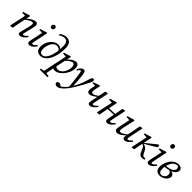

<svg xmlns="http://www.w3.org/2000/svg" viewBox="397 -2490 4478 4478"><g transform="rotate(45 2636.0 -250.5)"><path d="M68 8 135 0C148 -71 160 -140 175 -210L204 -344L206 -353L231 -478L218 -488L48 -437L44 -408L164 -401L146 -415L58 0L68 8ZM378 13C447 13 512 -50 551 -109L527 -128C491 -83 453 -56 428 -56C416 -56 409 -63 409 -77C409 -87 414 -107 421 -135L466 -321C474 -354 483 -387 483 -419C483 -465 461 -488 419 -488C353 -488 262 -429 195 -360H189L190 -323C269 -389 330 -421 368 -421C390 -421 403 -410 403 -375C403 -355 395 -322 387 -288L344 -111C334 -70 328 -53 328 -30C328 -4 347 13 378 13Z M635 -38C635 -4 661 13 689 13C760 13 812 -49 857 -109L832 -128C792 -80 760 -56 736 -56C725 -56 714 -64 714 -78C714 -89 718 -110 723 -135L794 -478L781 -488L611 -437L607 -408L726 -401L709 -415L645 -111C637 -70 635 -53 635 -38ZM791 -626C820 -626 847 -655 847 -688C847 -720 826 -741 795 -741C766 -741 740 -713 740 -680C740 -647 761 -626 791 -626Z M1051 7C1224 7 1348 -223 1348 -530C1348 -680 1287 -739 1178 -739C1112 -739 1052 -708 1008 -665L1029 -640C1072 -673 1117 -692 1163 -692C1233 -692 1276 -640 1276 -530C1276 -231 1184 -37 1068 -37C1022 -37 985 -64 985 -163C985 -299 1062 -436 1162 -436C1229 -436 1271 -405 1288 -327L1317 -355H1310C1293 -436 1232 -478 1165 -478C1027 -478 904 -320 904 -158C904 -54 952 7 1051 7Z M1270 240H1523L1531 206L1412 187H1392L1277 206L1270 240ZM1353 240H1431C1441 172 1453 106 1480 -22L1484 -40L1546 -334L1547 -339L1577 -478L1564 -488L1394 -437L1390 -408L1509 -401L1492 -415L1353 240ZM1533 13C1677 13 1842 -196 1842 -365C1842 -455 1800 -488 1751 -488C1678 -488 1569 -414 1507 -296H1502L1518 -290C1591 -374 1658 -421 1704 -421C1742 -421 1765 -390 1765 -325C1765 -256 1740 -184 1700 -131C1665 -86 1619 -55 1569 -55C1540 -55 1506 -67 1473 -101L1431 -45C1464 -3 1492 13 1533 13Z M1829 240C1887 240 1945 197 2010 126C2052 81 2079 39 2105 0C2160 -83 2202 -160 2239 -226C2277 -294 2298 -336 2319 -379C2339 -419 2344 -434 2344 -460C2344 -480 2330 -494 2307 -494C2279 -494 2264 -473 2231 -358C2197 -240 2161 -164 2086 -28C2057 20 2024 63 1986 101C1949 139 1908 171 1864 193V200H1922V192L1893 172C1864 151 1841 137 1812 137C1784 137 1763 153 1758 182C1761 216 1785 240 1829 240ZM2039 45 2109 -22H2095C2091 -121 2084 -230 2071 -355C2059 -467 2038 -488 2000 -488C1958 -488 1913 -454 1873 -369L1896 -353C1932 -407 1946 -419 1963 -419C1981 -419 1986 -405 2002 -278C2019 -143 2031 -74 2039 45Z M2498 -169C2551 -169 2638 -223 2712 -296H2722L2703 -318C2633 -265 2584 -233 2549 -233C2517 -233 2503 -252 2503 -281C2503 -305 2508 -343 2540 -478L2527 -488L2367 -437L2363 -408L2471 -401L2456 -415C2437 -340 2425 -284 2425 -242C2425 -187 2454 -169 2498 -169ZM2686 13C2757 13 2810 -49 2856 -109L2832 -128C2790 -80 2760 -56 2734 -56C2722 -56 2711 -64 2711 -78C2711 -89 2715 -110 2720 -135L2794 -478L2781 -488L2716 -476C2705 -412 2691 -347 2678 -284L2642 -111C2633 -70 2632 -53 2632 -38C2632 -4 2658 13 2686 13Z M2932 8 2999 0C3012 -71 3024 -140 3039 -210L3070 -353L3095 -478L3082 -488L2912 -437L2908 -408L3028 -401L3010 -415L2922 0L2932 8ZM3000 -228 3284 -238V-271L3000 -266V-228ZM3258 13C3330 13 3383 -49 3429 -109L3405 -128C3363 -80 3333 -56 3306 -56C3294 -56 3283 -64 3283 -78C3283 -89 3287 -110 3292 -135L3364 -478L3350 -488L3285 -476C3275 -412 3262 -347 3249 -284L3215 -111C3207 -70 3205 -53 3205 -38C3205 -4 3231 13 3258 13Z M3590 13C3658 13 3733 -48 3831 -144H3838L3831 -172C3732 -91 3684 -56 3636 -56C3612 -56 3598 -70 3598 -99C3598 -121 3604 -153 3613 -194L3676 -478L3663 -488L3489 -438L3485 -408L3596 -402L3589 -424L3538 -186C3530 -147 3517 -97 3517 -60C3517 -11 3546 13 3590 13ZM3831 13C3903 13 3956 -49 4002 -109L3977 -128C3936 -80 3906 -56 3879 -56C3867 -56 3856 -64 3856 -78C3856 -89 3860 -110 3865 -135L3936 -478L3923 -488L3858 -468C3847 -404 3835 -340 3822 -276L3789 -120H3793C3779 -70 3778 -53 3778 -39C3778 -4 3804 13 3831 13Z M4077 8 4144 0C4157 -71 4169 -140 4184 -210L4215 -353L4240 -478L4227 -488L4057 -437L4053 -408L4173 -401L4155 -415L4067 0L4077 8ZM4485 0 4490 -30 4439 -34C4408 -36 4395 -44 4371 -92L4342 -150C4318 -198 4288 -230 4230 -242L4200 -248L4197 -241L4450 -390C4486 -411 4501 -424 4501 -442C4501 -463 4486 -482 4465 -483L4189 -259L4179 -251H4170V-229L4199 -221C4234 -211 4249 -194 4273 -140L4305 -67C4336 3 4367 13 4414 13C4436 13 4455 10 4485 0Z M4573 -38C4573 -4 4599 13 4627 13C4698 13 4750 -49 4795 -109L4770 -128C4730 -80 4698 -56 4674 -56C4663 -56 4652 -64 4652 -78C4652 -89 4656 -110 4661 -135L4732 -478L4719 -488L4549 -437L4545 -408L4664 -401L4647 -415L4583 -111C4575 -70 4573 -53 4573 -38ZM4729 -626C4758 -626 4785 -655 4785 -688C4785 -720 4764 -741 4733 -741C4704 -741 4678 -713 4678 -680C4678 -647 4699 -626 4729 -626Z M4994 14C5118 14 5212 -80 5212 -158C5212 -213 5168 -257 5062 -259V-267L5037 -238C5098 -233 5130 -204 5130 -148C5130 -81 5072 -26 5011 -26C4961 -26 4929 -54 4929 -158C4929 -224 4957 -310 4991 -368C5024 -419 5074 -448 5120 -448C5149 -448 5172 -431 5172 -385C5172 -319 5106 -257 4901 -249V-211C5129 -223 5247 -303 5247 -395C5247 -451 5201 -488 5130 -488C5051 -488 4981 -446 4929 -376C4886 -317 4850 -229 4850 -150C4850 -29 4912 14 4994 14Z"/></g></svg>

Font: Source Serif 4 Variable
Style: Italic
Weight: 400
Italic angle: -12°
Designer: Frank Grießhammer
Foundry: Adobe Systems Incorporated
Version: Version 4.004;hotconv 1.0.116;makeotfexe 2.5.65601